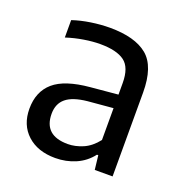

<svg xmlns="http://www.w3.org/2000/svg" viewBox="-90 -829 585 612"><g transform="rotate(20 202.0 -523.0)"><path d="M160 -297.5Q100.5 -297.5 65 -330Q29.5 -362.5 29.5 -417.5Q29.5 -475.5 67 -508Q104.5 -540.5 188.5 -548L281 -556.5V-595.5Q281 -648.5 254.2 -668.2Q227.5 -688 171.5 -688Q146.5 -688 117 -683.2Q87.5 -678.5 58 -669V-728Q86 -737.5 119.2 -742.5Q152.5 -747.5 183 -747.5Q268 -747.5 310.2 -712.8Q352.5 -678 352.5 -589V-305H292L286.5 -353H282Q261 -325.5 229 -311.5Q197 -297.5 160 -297.5ZM101.5 -426.5Q101.5 -353 182.5 -353Q207.5 -353 233.8 -364.2Q260 -375.5 281 -402.5V-510.5L195.5 -503Q146.5 -498 124 -479.2Q101.5 -460.5 101.5 -426.5Z"/></g></svg>

Font: Encode Sans SmCnd
Style: Regular
Weight: 400
Width: 4
Designer: Multiple Designers
Foundry: Impallari Type
Version: Version 3.002; ttfautohint (v1.8.3) -l 8 -r 50 -G 200 -x 14 